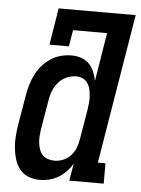

<svg xmlns="http://www.w3.org/2000/svg" viewBox="-53 -777 606 827"><g transform="rotate(5 250.0 -363.5)"><path d="M150 8Q124 8 101 -1Q78 -10 63 -29Q48 -48 41 -71.5Q34 -95 31.5 -119.5Q29 -144 31 -170Q33 -196 37 -221L59 -351Q63 -374 69.5 -396.5Q76 -419 87 -440.5Q98 -462 114 -480.5Q130 -499 150.5 -512.5Q171 -526 194 -532Q217 -538 240 -538Q262 -538 282 -531.5Q302 -525 316 -510.5Q330 -496 338 -477Q346 -458 350 -438L384 -647H237L225 -576H141L167 -735H500L393 -88H426V0H277L290 -75Q279 -56 263.5 -40Q248 -24 229.5 -13Q211 -2 190.5 3Q170 8 150 8ZM206 -80Q225 -80 243.5 -87.5Q262 -95 276 -110Q290 -125 297 -143.5Q304 -162 307 -181L329 -311Q331 -326 332.5 -341.5Q334 -357 333 -371.5Q332 -386 328.5 -400.5Q325 -415 317 -426.5Q309 -438 296 -444Q283 -450 268 -450Q247 -450 226.5 -441Q206 -432 191.5 -415Q177 -398 169 -378Q161 -358 158 -337L136 -207Q134 -193 133 -178Q132 -163 134 -149Q136 -135 140.5 -122Q145 -109 154.5 -99Q164 -89 177.5 -84.5Q191 -80 206 -80Z"/></g></svg>

Font: Iosevka Slab Semibold Oblique
Style: Regular
Weight: 600
Italic angle: -9°
Monospace: yes
Designer: Belleve Invis
Foundry: Belleve Invis
Version: Version 11.1.1; ttfautohint (v1.8.3)